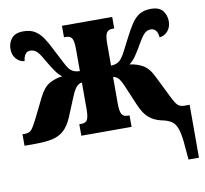

<svg xmlns="http://www.w3.org/2000/svg" viewBox="-89 -631 986 922"><g transform="rotate(-10 404.5 -170.0)"><path d="M752 145Q748 85 738.5 55Q729 25 711 12.5Q693 0 661 -6Q626 -14 601.5 -35Q577 -56 559 -99L520 -191Q504 -230 492 -240.5Q480 -251 469 -251V-122Q469 -85 477 -70.5Q485 -56 506 -56H515V0H270V-56H280Q302 -56 309.5 -70.5Q317 -85 317 -122V-251Q307 -251 294 -240.5Q281 -230 265 -191L227 -99Q209 -56 185 -35Q161 -14 127.5 -7Q94 0 45 0H-7V-56H4Q17 -56 26 -60Q35 -64 44 -77.5Q53 -91 67 -119L114 -214Q137 -261 166 -277Q195 -293 229 -297Q213 -308 197.5 -330.5Q182 -353 162 -387Q143 -422 129.5 -433.5Q116 -445 99 -445Q83 -445 74.5 -432.5Q66 -420 64 -400Q40 -402 23.5 -421Q7 -440 7 -469Q7 -498 24.5 -520Q42 -542 82 -542Q117 -542 139 -528Q161 -514 178 -488.5Q195 -463 212 -428Q232 -390 244 -366Q256 -342 265 -330Q283 -307 317 -307V-413Q317 -454 308.5 -467Q300 -480 280 -480H270V-536H515V-480H506Q487 -480 478 -467Q469 -454 469 -414V-307Q502 -307 520 -330Q530 -342 542 -366Q554 -390 574 -428Q592 -463 608.5 -488.5Q625 -514 647.5 -528Q670 -542 704 -542Q745 -542 762 -520Q779 -498 779 -469Q779 -440 762.5 -421Q746 -402 722 -400Q721 -420 712 -432.5Q703 -445 686 -445Q670 -445 657 -433.5Q644 -422 624 -387Q605 -353 589 -330.5Q573 -308 557 -297Q591 -293 620.5 -277Q650 -261 672 -214L719 -119Q739 -77 751 -66.5Q763 -56 782 -56H808V202H757Z"/></g></svg>

Font: Noto Serif ExtraCondensed Black
Style: Regular
Weight: 900
Width: 2
Designer: Monotype Design Team
Foundry: Monotype Imaging Inc.
Version: Version 2.015; ttfautohint (v1.8.4.7-5d5b)